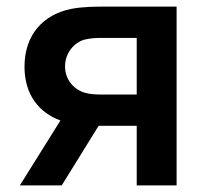

<svg xmlns="http://www.w3.org/2000/svg" viewBox="-20 -560 624 580"><path d="M294.5 -540C270 -540 229.5 -540 194.5 -533C111 -516 54 -455.5 54 -358.5C54 -274 98 -219.5 162.5 -196L40 0H166.5L278 -180H296.5H393V0H513.5V-540ZM284 -274.5C271.5 -274.5 254 -275 237.5 -279.5C205 -288.5 176.5 -317.5 176.5 -359.5C176.5 -401 205 -431.5 234 -440C251.5 -444.5 271 -445.5 284 -445.5H393V-274.5Z"/></svg>

Font: Hauora
Style: Bold
Weight: 700
Designer: Wayne Shih
Foundry: WCYS
Version: Version 1.001;hotconv 1.0.109;makeotfexe 2.5.65596